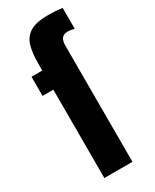

<svg xmlns="http://www.w3.org/2000/svg" viewBox="-203 -841 720 894"><g transform="rotate(-30 156.5 -394.0)"><path d="M75 0V-475H17V-578H75V-618Q75 -670 85.5 -708Q96 -746 128 -767Q160 -788 226 -788Q246 -788 263.5 -787Q281 -786 303 -783V-671Q295 -673 285.5 -674.5Q276 -676 267 -676Q246 -676 236 -663.5Q226 -651 226 -624V0Z"/></g></svg>

Font: Oswald SemiBold
Style: Regular
Weight: 600
Designer: Vernon Adams
Foundry: Vernon Adams
Version: Version 4.103;gftools[0.9.33.dev8+g029e19f]